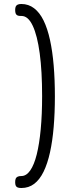

<svg xmlns="http://www.w3.org/2000/svg" viewBox="-20 -782 352 962"><path d="M87 160Q76 160 69 157.5Q62 155 59 148.5Q56 142 56 131Q56 119 59 112.5Q62 106 69 103Q76 100 87 100Q112 100 131.5 72Q151 44 164 -8Q177 -60 184 -134Q191 -208 191 -301Q191 -425 179 -514.5Q167 -604 144 -653Q121 -702 88 -702H83Q73 -702 67 -705Q61 -708 58.5 -714.5Q56 -721 56 -732Q56 -743 59 -749.5Q62 -756 69 -759Q76 -762 87 -762Q123 -762 151 -740.5Q179 -719 198.5 -679Q218 -639 230.5 -582Q243 -525 249 -453.5Q255 -382 255 -299Q255 -217 249 -146Q243 -75 230.5 -18.5Q218 38 198.5 78Q179 118 151.5 139Q124 160 87 160Z"/></svg>

Font: Fredoka SemiCondensed Light
Style: Regular
Weight: 300
Width: 4
Designer: Ben Nathan
Foundry: Milena B. Brandão, Ben Nathan
Version: Version 2.001